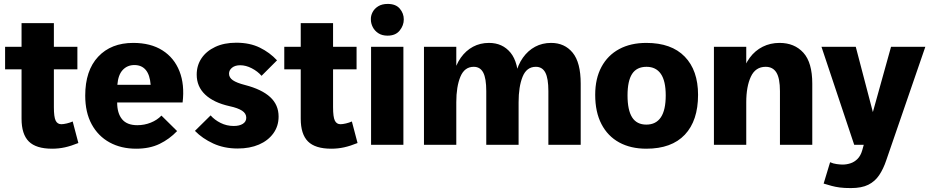

<svg xmlns="http://www.w3.org/2000/svg" viewBox="-20 -739 4743 980"><path d="M380 -9Q343 6 311.5 13Q280 20 246 20Q164 20 127 -17Q90 -54 90 -133V-621H255V-192Q255 -142 264 -123.5Q273 -105 293 -105Q304 -105 321 -109Q338 -113 351 -119ZM6 -500H375V-385H6Z M675 20Q598 20 539.5 -12Q481 -44 448 -104.5Q415 -165 415 -251Q415 -379 481 -449.5Q547 -520 660 -520Q749 -520 809 -482Q869 -444 896 -375.5Q923 -307 912 -216H578Q578 -161 603 -130.5Q628 -100 681 -100Q717 -100 749.5 -113Q782 -126 804 -149L884 -70Q845 -29 794.5 -4.5Q744 20 675 20ZM579 -306H749Q745 -357 724 -382Q703 -407 666 -407Q630 -407 606.5 -382Q583 -357 579 -306Z M1055 -150Q1075 -127 1106 -111.5Q1137 -96 1173 -96Q1202 -96 1219.5 -107Q1237 -118 1237 -138Q1237 -160 1215.5 -174Q1194 -188 1152 -197Q1071 -215 1027.5 -256Q984 -297 984 -358Q984 -405 1008.5 -441.5Q1033 -478 1078.5 -499.5Q1124 -521 1186 -521Q1255 -521 1306 -496Q1357 -471 1394 -431L1315 -352Q1295 -375 1265 -390.5Q1235 -406 1206 -406Q1180 -406 1164.5 -393.5Q1149 -381 1149 -363Q1149 -343 1168.5 -329.5Q1188 -316 1231 -305Q1316 -283 1359 -243.5Q1402 -204 1402 -144Q1402 -95 1375 -58Q1348 -21 1301.5 -1Q1255 19 1193 19Q1124 19 1068.5 -6.5Q1013 -32 975 -71Z M1805 -9Q1768 6 1736.5 13Q1705 20 1671 20Q1589 20 1552 -17Q1515 -54 1515 -133V-621H1680V-192Q1680 -142 1689 -123.5Q1698 -105 1718 -105Q1729 -105 1746 -109Q1763 -113 1776 -119ZM1431 -500H1800V-385H1431Z M1874 -500H2039V0H1874ZM1873 -639Q1872 -658 1881.5 -676.5Q1891 -695 1910.5 -707Q1930 -719 1959 -719Q2000 -719 2020.5 -695Q2041 -671 2041 -640Q2041 -609 2020 -583Q1999 -557 1958 -557Q1930 -557 1911 -569.5Q1892 -582 1882.5 -601Q1873 -620 1873 -639Z M2144 -500H2309V0H2144ZM2462 -274Q2462 -339 2446.5 -368.5Q2431 -398 2398 -398Q2351 -398 2330 -347.5Q2309 -297 2309 -217L2296 -280L2294 -356Q2306 -408 2332 -444.5Q2358 -481 2394.5 -500.5Q2431 -520 2476 -520Q2545 -520 2586 -470Q2627 -420 2627 -312V0H2462ZM2779 -274Q2779 -339 2763.5 -368.5Q2748 -398 2715 -398Q2668 -398 2647.5 -347.5Q2627 -297 2627 -217L2613 -280L2611 -356Q2623 -408 2649 -444.5Q2675 -481 2711.5 -500.5Q2748 -520 2793 -520Q2862 -520 2903 -470Q2944 -420 2944 -312V0H2779Z M3279 20Q3199 20 3140.5 -12Q3082 -44 3050 -105.5Q3018 -167 3018 -255Q3018 -338 3050 -397.5Q3082 -457 3140.5 -488.5Q3199 -520 3279 -520Q3407 -520 3475 -450Q3543 -380 3543 -255Q3543 -123 3475.5 -51.5Q3408 20 3279 20ZM3279 -103Q3328 -103 3353 -140Q3378 -177 3378 -252Q3378 -326 3353 -362Q3328 -398 3280 -398Q3230 -398 3206.5 -362Q3183 -326 3183 -252Q3183 -177 3206.5 -140Q3230 -103 3279 -103Z M3961 -274Q3961 -339 3943 -368.5Q3925 -398 3888 -398Q3836 -398 3812.5 -347.5Q3789 -297 3789 -217L3772 -280L3766 -356Q3780 -408 3807 -444.5Q3834 -481 3873 -500.5Q3912 -520 3959 -520Q4035 -520 4080.5 -470Q4126 -420 4126 -312V0H3961ZM3624 -500H3789V0H3624Z M4217 89Q4232 96 4250.5 98.5Q4269 101 4281 101Q4301 101 4321 94.5Q4341 88 4357 72Q4373 56 4381 28L4528 -500H4703L4504 78Q4489 123 4467.5 155Q4446 187 4412 204Q4378 221 4323 221Q4289 221 4266.5 218Q4244 215 4225.5 210Q4207 205 4184 198ZM4173 -500H4348L4479 0H4340Z"/></svg>

Font: Moderustic
Style: Bold
Weight: 700
Designer: Tural Alisoy
Foundry: TAFT Foundry
Version: Version 2.120